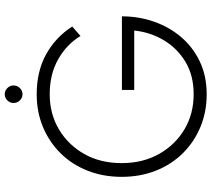

<svg xmlns="http://www.w3.org/2000/svg" viewBox="-61 -823 893 811"><g transform="rotate(-90 385.5 -417.5)"><path d="M356 -807Q356 -822 367 -833Q378 -844 393 -844Q408 -844 419 -833Q430 -822 430 -807Q430 -791 419 -780Q408 -769 393 -769Q378 -769 367 -780Q356 -791 356 -807ZM411 -297V-349H722Q722 -278 699.5 -213.5Q677 -149 634.5 -99Q592 -49 531 -20Q470 9 393 9Q318 9 254.5 -17.5Q191 -44 143.5 -92Q96 -140 70 -206Q44 -272 44 -350Q44 -428 70 -494Q96 -560 143.5 -608Q191 -656 254.5 -682.5Q318 -709 393 -709Q490 -709 562 -669Q634 -629 679 -559L639 -524Q604 -582 541 -618Q478 -654 393 -654Q310 -654 244.5 -615Q179 -576 140.5 -508Q102 -440 102 -350Q102 -261 140.5 -192.5Q179 -124 244.5 -85Q310 -46 393 -46Q472 -46 529.5 -80.5Q587 -115 621 -172Q655 -229 662 -297Z"/></g></svg>

Font: Jost* Light
Style: Regular
Weight: 300
Version: Version 3.7